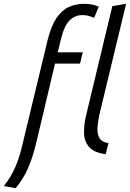

<svg xmlns="http://www.w3.org/2000/svg" viewBox="-94 -796 680 1005"><path d="M-12 189 -74 178Q-38 133 -15.5 82Q7 31 21 -29L156 -589Q174 -661 202 -702Q230 -743 266.5 -759.5Q303 -776 346 -776Q370 -776 389 -772Q408 -768 423 -761L399 -703Q386 -708 371.5 -712.5Q357 -717 337 -717Q297 -717 269 -688Q241 -659 224 -587L208 -522H339L325 -463H194L98 -58Q78 27 53 84Q28 141 -12 189ZM459 11Q398 3 372.5 -26.5Q347 -56 346 -98Q345 -140 355 -185L494 -764L566 -776L426 -195Q420 -166 416.5 -133.5Q413 -101 424.5 -77Q436 -53 474 -47Z"/></svg>

Font: Ubuntu Sans Condensed
Style: Italic
Weight: 400
Width: 3
Italic angle: -13.5°
Designer: Dalton Maag Ltd
Foundry: Dalton Maag Ltd
Version: Version 1.006; ttfautohint (v1.8.4.7-5d5b)